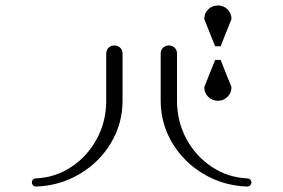

<svg xmlns="http://www.w3.org/2000/svg" viewBox="-20 -800 1040 705"><path d="M570 -430V-603Q570 -616 578.5 -624.5Q587 -633 600 -633Q613 -633 621.5 -624.5Q630 -616 630 -603V-430Q630 -353 665 -289Q700 -225 759 -186.5Q818 -148 888 -145Q894 -145 898.5 -141Q903 -137 903 -130Q903 -124 898.5 -119.5Q894 -115 888 -115Q800 -118 727 -161.5Q654 -205 612 -276Q570 -347 570 -430ZM97 -130Q97 -137 101.5 -141Q106 -145 112 -145Q182 -148 241 -186.5Q300 -225 335 -289Q370 -353 370 -430V-603Q370 -616 378.5 -624.5Q387 -633 400 -633Q413 -633 421.5 -624.5Q430 -616 430 -603V-430Q430 -347 388 -276Q346 -205 273 -161.5Q200 -118 112 -115Q106 -115 101.5 -119.5Q97 -124 97 -130ZM780 -780Q801 -780 815.5 -765.5Q830 -751 830 -730L790 -630H770L730 -730Q730 -751 744.5 -765.5Q759 -780 780 -780ZM730 -480 770 -580H790L830 -480Q830 -459 815.5 -444.5Q801 -430 780 -430Q759 -430 744.5 -444.5Q730 -459 730 -480Z"/></svg>

Font: GL-CurulMinamoto Light
Style: Regular
Weight: 300
Designer: Eunice (kana); Ryoko NISHIZUKA 西塚涼子 (ideographs); Frank Grießhammer (Latin, Greek & Cyrillic); Wenlong ZHANG
Foundry: Gutenberg Labo; Adobe
Version: Version 1.002